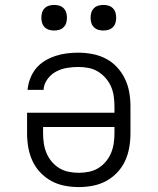

<svg xmlns="http://www.w3.org/2000/svg" viewBox="-20 -752 640 780"><path d="M300 8Q271 8 242.5 2.5Q214 -3 189 -16.5Q164 -30 144 -51Q124 -72 112 -98Q100 -124 95 -152.5Q90 -181 90 -210V-294H445V-320Q445 -341 442 -361.5Q439 -382 431 -400.5Q423 -419 409 -435Q395 -451 377.5 -461.5Q360 -472 339.5 -476Q319 -480 298 -480Q275 -480 251.5 -476Q228 -472 207.5 -461Q187 -450 172.5 -430Q158 -410 157 -387H92Q94 -410 102.5 -432.5Q111 -455 126 -473.5Q141 -492 161.5 -504.5Q182 -517 204.5 -524.5Q227 -532 250.5 -535Q274 -538 298 -538Q327 -538 355.5 -532.5Q384 -527 409.5 -514Q435 -501 455 -479.5Q475 -458 487.5 -432Q500 -406 505 -377.5Q510 -349 510 -320V-210Q510 -181 505 -152.5Q500 -124 488 -98Q476 -72 456 -51Q436 -30 411 -16.5Q386 -3 357.5 2.5Q329 8 300 8ZM300 -50Q320 -50 340.5 -54Q361 -58 378.5 -68.5Q396 -79 409.5 -95Q423 -111 431 -130Q439 -149 442 -169.5Q445 -190 445 -210V-236H155V-210Q155 -190 158 -169.5Q161 -149 169 -130Q177 -111 190.5 -95Q204 -79 221.5 -68.5Q239 -58 259.5 -54Q280 -50 300 -50ZM400 -628Q389 -628 379 -631Q369 -634 361.5 -641.5Q354 -649 351 -659Q348 -669 348 -680Q348 -691 351 -701Q354 -711 361.5 -718.5Q369 -726 379 -729Q389 -732 400 -732Q411 -732 421 -729Q431 -726 438.5 -718.5Q446 -711 449 -701Q452 -691 452 -680Q452 -669 449 -659Q446 -649 438.5 -641.5Q431 -634 421 -631Q411 -628 400 -628ZM200 -628Q189 -628 179 -631Q169 -634 161.5 -641.5Q154 -649 151 -659Q148 -669 148 -680Q148 -691 151 -701Q154 -711 161.5 -718.5Q169 -726 179 -729Q189 -732 200 -732Q211 -732 221 -729Q231 -726 238.5 -718.5Q246 -711 249 -701Q252 -691 252 -680Q252 -669 249 -659Q246 -649 238.5 -641.5Q231 -634 221 -631Q211 -628 200 -628Z"/></svg>

Font: Iosevka Curly Slab LtEx
Style: Regular
Weight: 300
Width: 7
Monospace: yes
Designer: Belleve Invis
Foundry: Belleve Invis
Version: Version 11.1.0; ttfautohint (v1.8.3)